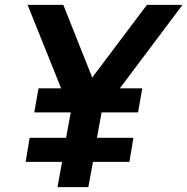

<svg xmlns="http://www.w3.org/2000/svg" viewBox="-20 -770 771 790"><path d="M473 -406.5H565.5L548 -307.5H398L379 -203H529L512.5 -104H362.5L343.5 0H216.5L235.5 -104H85.5L102 -203H252L271 -307.5H121L138.5 -406.5H231.5L93.5 -750H240.5L359.5 -451L584.5 -750H731Z"/></svg>

Font: Russisch Sans
Style: Bold Italic
Weight: 700
Italic angle: -10°
Designer: Michael Sharanda (font) & Cristiano Sobral (main changes)
Foundry: Michael Sharanda
Version: Version 2.00;September 8, 2020;FontCreator 13.0.0.2681 64-bi